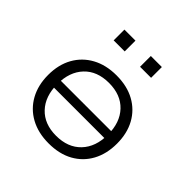

<svg xmlns="http://www.w3.org/2000/svg" viewBox="-183 -848 1008 1008"><g transform="rotate(45 321.0 -344.0)"><path d="M321 8Q243 8 185.5 -23.5Q128 -55 96.5 -112Q65 -169 65 -245Q65 -321 96.5 -377.5Q128 -434 185.5 -465.5Q243 -497 321 -497Q400 -497 457 -465.5Q514 -434 545 -377.5Q576 -321 576 -245Q576 -169 545 -112Q514 -55 457 -23.5Q400 8 321 8ZM320 -48Q408 -48 458.5 -101Q509 -154 509 -245Q509 -335 459 -388Q409 -441 321 -441Q233 -441 183 -388Q133 -335 133 -245Q133 -154 183 -101Q233 -48 320 -48ZM106 -219V-270H535V-219ZM376 -616V-696H458V-616ZM180 -616V-696H262V-616Z"/></g></svg>

Font: Nunito Sans 10pt SemiExpanded Light
Style: Regular
Weight: 300
Width: 6
Designer: Vernon Adams
Foundry: Vernon Adams
Version: Version 3.101;gftools[0.9.27]